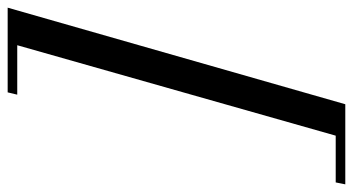

<svg xmlns="http://www.w3.org/2000/svg" viewBox="-348 -525 921 501"><g transform="rotate(-90 112.5 -274.5)"><path d="M343 -715 91 166H-118L-113 141H9L245 -690H116L122 -715Z"/></g></svg>

Font: Justus
Style: ItalicOldstyle
Weight: 400
Italic angle: -12°
Version: Version 001.001